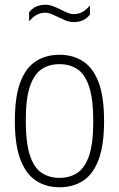

<svg xmlns="http://www.w3.org/2000/svg" viewBox="-20 -779 500 808"><path d="M230.5 9Q174 9 131.8 -18.5Q89.5 -46 66 -107.2Q42.5 -168.5 42.5 -270Q42.5 -372 65.5 -433Q88.5 -494 130.8 -521.2Q173 -548.5 230.5 -548.5Q287 -548.5 329.2 -521.2Q371.5 -494 394.8 -433Q418 -372 418 -270Q418 -168.5 395 -107.2Q372 -46 330 -18.5Q288 9 230.5 9ZM230.5 -30.5Q273.5 -30.5 305.5 -51.5Q337.5 -72.5 355 -124.2Q372.5 -176 372.5 -268Q372.5 -362 355 -414.5Q337.5 -467 305.5 -488Q273.5 -509 230.5 -509Q187 -509 155.2 -488Q123.5 -467 106 -415.5Q88.5 -364 88.5 -272Q88.5 -178 105.8 -125.5Q123 -73 155 -51.8Q187 -30.5 230.5 -30.5ZM290.5 -686Q272.5 -686 255.8 -693Q239 -700 224 -707.5Q209.5 -714.5 196.2 -720Q183 -725.5 170 -725.5Q132 -725.5 102.5 -689V-727.5Q127.5 -759 170.5 -759Q188.5 -759 205.2 -752.2Q222 -745.5 237 -738Q251.5 -730.5 264.8 -725Q278 -719.5 291 -719.5Q329 -719.5 358.5 -756V-717.5Q333.5 -686 290.5 -686Z"/></svg>

Font: Encode Sans Condensed Condensed ExtraLight
Style: Regular
Weight: 200
Width: 3
Designer: Multiple Designers
Foundry: Impallari Type
Version: Version 3.000; ttfautohint (v1.8.3) -l 8 -r 50 -G 200 -x 14 